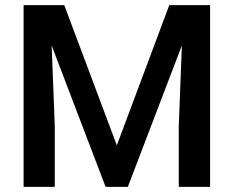

<svg xmlns="http://www.w3.org/2000/svg" viewBox="-20 -731 915 751"><path d="M72.3 -710.9H231.4L437 -162.6L642.1 -710.9H801.8V0H679.2V-236.3L691.4 -553.2L480 0H393.1L182.1 -552.7L194.3 -236.3V0H72.3Z"/></svg>

Font: Vazirmatn FD Medium
Style: Regular
Weight: 500
Designer: Saber Rastikerdar
Foundry: Saber Rastikerdar
Version: Version 33.003